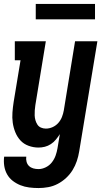

<svg xmlns="http://www.w3.org/2000/svg" viewBox="-25 -739 545 972"><path d="M170 213Q146 213 122.5 210Q99 207 78 198.5Q57 190 39.5 176.5Q22 163 11 143.5Q0 124 -3.5 101Q-7 78 -4 54H108Q106 67 109.5 80Q113 93 122 101.5Q131 110 143.5 113.5Q156 117 170 117Q188 117 206.5 108Q225 99 237.5 83Q250 67 256.5 48.5Q263 30 266 12L278 -60Q269 -46 258 -32.5Q247 -19 232.5 -9.5Q218 0 202 4Q186 8 170 8Q144 8 119.5 -1Q95 -10 78.5 -28Q62 -46 52.5 -69.5Q43 -93 39.5 -118Q36 -143 38 -169.5Q40 -196 44 -222L79 -434H50V-530H207L154 -207Q152 -194 151 -180.5Q150 -167 150.5 -154.5Q151 -142 154.5 -130Q158 -118 164.5 -108Q171 -98 182.5 -93Q194 -88 207 -88Q225 -88 241.5 -95.5Q258 -103 270 -116.5Q282 -130 288.5 -146.5Q295 -163 298 -180L355 -530H468L376 27Q372 52 364 76Q356 100 342.5 122Q329 144 309.5 162Q290 180 267 192Q244 204 219 208.5Q194 213 170 213ZM156 -641V-719H456V-641Z"/></svg>

Font: Iosevka Slab
Style: Bold Italic
Weight: 700
Italic angle: -9°
Monospace: yes
Designer: Belleve Invis
Foundry: Belleve Invis
Version: Version 11.1.0; ttfautohint (v1.8.3)